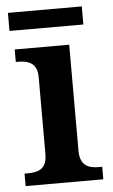

<svg xmlns="http://www.w3.org/2000/svg" viewBox="-51 -716 441 751"><g transform="rotate(-5 170.0 -340.5)"><path d="M9 -610H299V-681H9ZM19 0H324V-49H312C270 -49 237 -61 237 -120V-536H23V-487H32C73 -487 107 -475 107 -420V-118C107 -60 74 -49 32 -49H19Z"/></g></svg>

Font: Noto Serif Georgian SemiBold
Style: Regular
Weight: 600
Designer: Monotype Design Team, Akaki Razmadze
Foundry: Google LLC
Version: Version 2.003